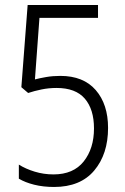

<svg xmlns="http://www.w3.org/2000/svg" viewBox="-20 -734 499 764"><path d="M220 -432Q312 -432 361 -375.5Q410 -319 410 -225Q410 -121 355 -55.5Q300 10 195 10Q152 10 116 1Q80 -8 55 -23V-79Q82 -62 118 -51Q154 -40 193 -40Q272 -40 313 -91.5Q354 -143 354 -223Q354 -299 317.5 -341.5Q281 -384 205 -384Q174 -384 145 -378Q116 -372 92 -364L65 -387L90 -714H370V-663H137L119 -418Q138 -423 164 -427.5Q190 -432 220 -432Z"/></svg>

Font: Noto Sans Condensed Light
Style: Regular
Weight: 300
Width: 3
Designer: Monotype Design Team
Foundry: Monotype Imaging Inc.
Version: Version 2.013; ttfautohint (v1.8.4.7-5d5b)